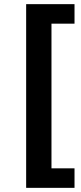

<svg xmlns="http://www.w3.org/2000/svg" viewBox="-20 -725 391 925"><path d="M106 180V-705H339V-611H228V86H339V180Z"/></svg>

Font: wassup Sans
Style: Bold
Weight: 700
Version: Version 2.001